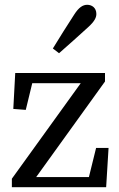

<svg xmlns="http://www.w3.org/2000/svg" viewBox="-20 -778 496 798"><path d="M29.3 0H421.2L431.2 -163.2H379.4L342.4 -13.2L379.4 -42.2H101.1L113.2 -18.2L416.4 -439.3V-474.5H43.3L35.3 -325.3L87.1 -321.3L121.1 -461.3L84.1 -432.3H345.2L333 -456.4L29.3 -35.2V0ZM199.7 -576.5 225.4 -556.8C266.5 -592.8 305.7 -627.9 346.7 -665.3C374.4 -690.5 380.5 -706.1 380.5 -720C380.5 -745.6 362 -758.1 342.5 -758.1C324.6 -758.1 307.5 -747.6 288 -716.8C256.4 -668.5 228 -622.5 199.7 -576.5Z"/></svg>

Font: Source Serif Variable
Style: Regular
Weight: 389
Designer: Frank Grießhammer
Foundry: Adobe Systems Incorporated
Version: Version 3.001;hotconv 1.0.111;makeotfexe 2.5.65597